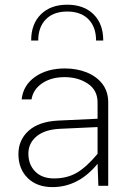

<svg xmlns="http://www.w3.org/2000/svg" viewBox="-20 -783 573 809"><path d="M263.2 -763.2Q333 -763.2 374 -722.9Q415 -682.6 415 -612.3H384.8Q384.8 -668.9 352.8 -701.7Q320.8 -734.4 263.2 -734.4Q205.6 -734.4 173.3 -701.7Q141.1 -668.9 141.1 -612.3H111.3Q111.3 -682.6 152.6 -722.9Q193.8 -763.2 263.2 -763.2ZM436 -351.1V0H394.5L391.1 -92.8Q349.6 -42.5 302.2 -18.6Q254.9 5.4 201.2 5.4Q135.3 5.4 96.4 -33.2Q57.6 -71.8 57.6 -133.8Q57.6 -193.4 100.8 -232.2Q144 -271 225.1 -274.9L391.1 -282.7V-351.1Q391.1 -403.3 349.9 -430.7Q308.6 -458 252 -458Q195.8 -458 157.7 -432.1Q119.6 -406.2 112.8 -364.3H71.3Q77.6 -423.8 127.9 -459.2Q178.2 -494.6 253.4 -494.6Q303.7 -494.6 345.2 -478Q386.7 -461.4 411.4 -429.4Q436 -397.5 436 -351.1ZM99.6 -135.7Q99.6 -89.4 128.4 -60.3Q157.2 -31.2 207.5 -31.2Q262.2 -31.2 303.2 -54.9Q344.2 -78.6 391.1 -134.8V-247.6L231 -240.2Q167.5 -236.8 133.5 -208Q99.6 -179.2 99.6 -135.7Z"/></svg>

Font: Estedad-FD ExtraLight
Style: Regular
Weight: 200
Designer: Amin Abedi
Version: Version 7.3